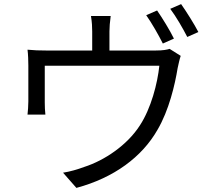

<svg xmlns="http://www.w3.org/2000/svg" viewBox="-20 -867 1040 935"><path d="M827 -679C807 -720 770 -780 745 -816L692 -793C719 -755 753 -695 773 -655ZM513 -621V-714C513 -735 515 -758 519 -789H423C428 -758 429 -735 429 -714V-621H207C172 -621 143 -622 114 -625C117 -603 118 -569 118 -548V-373C118 -353 116 -326 114 -309H201C199 -324 198 -350 198 -368V-547H756C747 -461 716 -340 661 -256C600 -161 490 -86 390 -54C358 -42 320 -31 287 -26L352 48C535 -1 672 -103 747 -235C803 -330 832 -455 845 -535C849 -554 855 -581 860 -595L806 -629C793 -625 775 -621 737 -621ZM809 -824C837 -787 870 -730 892 -687L946 -711C927 -748 888 -810 862 -847Z"/></svg>

Font: Noto Sans Mono CJK SC Regular
Style: Regular
Weight: 400
Designer: Ryoko NISHIZUKA (kana & ideographs); Paul D. Hunt (Latin, Greek & Cyrillic); Wenlong ZHANG (bopomofo); Sandoll Communica
Foundry: Adobe Systems Incorporated
Version: Version 1.005;PS 1.005;hotconv 1.0.96;makeotf.lib2.5.65012